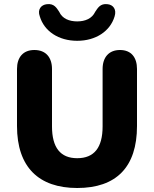

<svg xmlns="http://www.w3.org/2000/svg" viewBox="-20 -929 770 960"><path d="M366 11C561 11 665 -93 665 -299V-584C665 -642 636 -679 580 -679C524 -679 493 -642 493 -584V-297C493 -191 451 -138 366 -138C282 -138 240 -191 240 -297V-584C240 -642 209 -679 152 -679C95 -679 65 -642 65 -584V-299C65 -93 174 11 366 11ZM366 -725C459 -725 531 -773 553 -847C564 -882 546 -905 518 -908C480 -913 468 -887 456 -870C440 -836 406 -822 366 -822C326 -822 291 -836 276 -870C264 -887 252 -913 214 -908C186 -905 166 -882 179 -847C201 -773 273 -725 366 -725Z"/></svg>

Font: SN Pro Heavy
Style: Regular
Weight: 800
Designer: Tobias Whetton
Foundry: Supernotes
Version: Version 1.001;Glyphs 3.2 (3249)